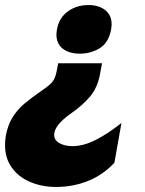

<svg xmlns="http://www.w3.org/2000/svg" viewBox="-31 -552 575 762"><path d="M256 28Q227 28 205.5 16.5Q184 5 184 -17Q184 -55 251 -102Q297 -134 326.5 -169Q356 -204 366 -258L374 -301H200L194 -270Q189 -243 178 -228.5Q167 -214 137 -194Q91 -162 64.5 -139.5Q38 -117 19 -86.5Q0 -56 -8 -13Q-11 7 -11 24Q-11 76 16 113.5Q43 151 89.5 170.5Q136 190 192 190Q258 190 317.5 166.5Q377 143 423 94L451 -64Q397 -21 348.5 3.5Q300 28 256 28ZM410 -435Q412 -449 412 -456Q412 -492 386.5 -512Q361 -532 320 -532Q273 -532 238 -506.5Q203 -481 195 -435Q193 -421 193 -415Q193 -378 218.5 -358.5Q244 -339 286 -339Q329 -339 364.5 -360.5Q400 -382 410 -435Z"/></svg>

Font: Geom Black
Style: Bold Italic
Weight: 900
Italic angle: -10°
Version: Version 1.102